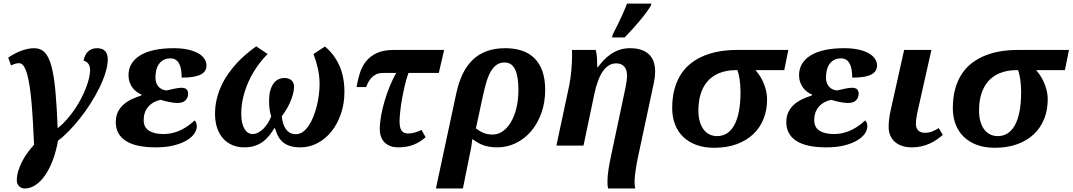

<svg xmlns="http://www.w3.org/2000/svg" viewBox="-20 -816 6011 1076"><path d="M171.9 -545.9Q207 -545.9 230 -522.9Q252.9 -500 267.6 -447.5Q282.2 -395 290.3 -309.1Q298.3 -223.1 303.2 -97.2Q330.1 -118.7 354 -145.8Q377.9 -172.9 398.2 -202.6Q418.5 -232.4 434.6 -263.4Q450.7 -294.4 461.9 -323.5Q473.1 -352.5 479 -378.2Q484.9 -403.8 484.9 -422.9Q484.9 -443.4 476.3 -457Q467.8 -470.7 448.2 -476.1Q455.6 -512.2 475.3 -529.1Q495.1 -545.9 522.9 -545.9Q555.2 -545.9 569.6 -529.3Q584 -512.7 584 -484.9Q584 -450.7 571.3 -409.2Q558.6 -367.7 537.1 -324Q515.6 -280.3 487.5 -236.3Q459.5 -192.4 428.5 -153.1Q397.5 -113.8 365.7 -81.3Q334 -48.8 305.2 -27.8Q294.4 32.2 275.9 81.5Q257.3 130.9 232.9 166Q208.5 201.2 179.4 220.7Q150.4 240.2 119.1 240.2Q107.4 240.2 98.9 236.1Q90.3 231.9 85 225.6Q79.6 219.2 76.9 211.2Q74.2 203.1 74.2 195.8Q74.2 168.5 82.8 140.6Q91.3 112.8 105.2 86.4Q119.1 60.1 136.5 36.9Q153.8 13.7 170.9 -4.9Q168 -67.9 164.8 -126.5Q161.6 -185.1 157.2 -235.8Q152.8 -286.6 146.7 -328.4Q140.6 -370.1 132.3 -399.7Q124 -429.2 112.8 -445.6Q101.6 -461.9 86.9 -461.9Q75.7 -461.9 64.2 -458.3Q52.7 -454.6 42 -449.2L25.9 -493.2Q41 -503.4 58.3 -512.9Q75.7 -522.5 94.5 -529.8Q113.3 -537.1 132.8 -541.5Q152.3 -545.9 171.9 -545.9Z M853 9.8Q740.7 9.8 684.8 -26.6Q628.9 -63 628.9 -130.9Q628.9 -164.1 640.6 -188.2Q652.3 -212.4 672.1 -230Q691.9 -247.6 717.8 -259.8Q743.7 -272 772 -280.8L772.9 -286.1Q756.8 -292.5 743.4 -303Q730 -313.5 720.5 -327.4Q710.9 -341.3 705.6 -358.2Q700.2 -375 700.2 -394Q700.2 -430.7 717.3 -458.7Q734.4 -486.8 766.6 -506.3Q798.8 -525.9 845.9 -535.9Q893.1 -545.9 953.1 -545.9Q999 -545.9 1033.7 -538.1Q1068.4 -530.3 1091.3 -517.1Q1114.3 -503.9 1125.7 -486.3Q1137.2 -468.8 1137.2 -449.2Q1137.2 -433.6 1130.1 -420.9Q1123 -408.2 1106.9 -399.4Q1090.8 -390.6 1064.2 -385.7Q1037.6 -380.9 998 -380.9Q998 -404.3 994.9 -424.3Q991.7 -444.3 984.4 -458.5Q977.1 -472.7 965.1 -480.7Q953.1 -488.8 935.1 -488.8Q911.6 -488.8 895.8 -479.7Q879.9 -470.7 869.9 -455.8Q859.9 -440.9 855.5 -421.9Q851.1 -402.8 851.1 -382.8Q851.1 -350.6 867.4 -331.3Q883.8 -312 913.1 -309.1Q921.9 -311 932.6 -313.5Q943.4 -315.9 954.6 -318.4Q965.8 -320.8 976.6 -322.5Q987.3 -324.2 996.1 -324.2Q1016.6 -324.2 1025.4 -315.4Q1034.2 -306.6 1034.2 -291Q1034.2 -268.6 1019.5 -253.7Q1004.9 -238.8 973.1 -238.8Q962.9 -238.8 949.5 -240.7Q936 -242.7 922.9 -245.4Q909.7 -248 898.2 -251.2Q886.7 -254.4 880.9 -256.8Q835.9 -247.1 810.5 -217.3Q785.2 -187.5 785.2 -143.1Q785.2 -102.5 814.7 -83.7Q844.2 -64.9 895 -64.9Q924.3 -64.9 950 -71.5Q975.6 -78.1 997.3 -89.1Q1019 -100.1 1037.4 -113.5Q1055.7 -127 1070.3 -141.1Q1074.7 -138.2 1078.9 -129.4Q1083 -120.6 1083 -107.9Q1083 -87.9 1068.8 -67.1Q1054.7 -46.4 1026.1 -29.3Q997.6 -12.2 954.3 -1.2Q911.1 9.8 853 9.8Z M1664.1 9.8Q1628.4 9.8 1604 1.7Q1579.6 -6.3 1563.5 -20.8Q1547.4 -35.2 1537.6 -54.7Q1527.8 -74.2 1521 -97.2H1517.1Q1503.9 -75.2 1488.3 -55.7Q1472.7 -36.1 1452.6 -21.5Q1432.6 -6.8 1407.2 1.5Q1381.8 9.8 1349.1 9.8Q1312.5 9.8 1282.5 -2.9Q1252.4 -15.6 1230.7 -39.6Q1209 -63.5 1197 -98.4Q1185.1 -133.3 1185.1 -178.2Q1185.1 -222.7 1195.1 -262.9Q1205.1 -303.2 1222.2 -339.1Q1239.3 -375 1262 -406.7Q1284.7 -438.5 1310.3 -465.6Q1335.9 -492.7 1363 -515.4Q1390.1 -538.1 1416 -556.2L1480 -513.2Q1447.3 -481 1420.2 -441.9Q1393.1 -402.8 1373.5 -359.9Q1354 -316.9 1343 -271Q1332 -225.1 1332 -179.2Q1332 -148.9 1337.2 -127.4Q1342.3 -106 1351.1 -92Q1359.9 -78.1 1371.1 -71.5Q1382.3 -64.9 1395 -64.9Q1411.1 -64.9 1426.5 -72.8Q1441.9 -80.6 1455.6 -94Q1469.2 -107.4 1480.7 -125.5Q1492.2 -143.6 1500 -164.1Q1496.1 -173.8 1491.9 -196.3Q1487.8 -218.8 1487.8 -249Q1487.8 -281.7 1494.1 -306.2Q1500.5 -330.6 1512 -346.7Q1523.4 -362.8 1539.1 -370.8Q1554.7 -378.9 1573.2 -378.9Q1583.5 -378.9 1593.3 -376.5Q1603 -374 1610.6 -368.2Q1618.2 -362.3 1623 -353.3Q1627.9 -344.2 1627.9 -331.1Q1627.9 -310.1 1621.6 -287.1Q1615.2 -264.2 1605.5 -242.2Q1595.7 -220.2 1583.3 -200Q1570.8 -179.7 1559.1 -164.1Q1561 -143.6 1566.4 -125.5Q1571.8 -107.4 1581.3 -93.8Q1590.8 -80.1 1604.7 -72Q1618.7 -64 1638.2 -64Q1659.2 -64 1677.2 -76.9Q1695.3 -89.8 1710 -111.6Q1724.6 -133.3 1736.1 -162.1Q1747.6 -190.9 1755.4 -222.2Q1763.2 -253.4 1767.1 -285.2Q1771 -316.9 1771 -345.2Q1771 -391.1 1760.7 -434.6Q1750.5 -478 1736.8 -513.2L1800.8 -555.2Q1852.1 -513.7 1881.1 -450Q1910.2 -386.2 1910.2 -300.8Q1910.2 -234.9 1890.6 -178Q1871.1 -121.1 1837.6 -79.3Q1804.2 -37.6 1759.3 -13.9Q1714.4 9.8 1664.1 9.8Z M2269 -407.2Q2257.3 -374 2248.3 -335.4Q2239.3 -296.9 2232.7 -259.5Q2226.1 -222.2 2222.7 -189.7Q2219.2 -157.2 2219.2 -136.2Q2219.2 -99.6 2230.7 -83.7Q2242.2 -67.9 2267.1 -67.9Q2285.6 -67.9 2304.9 -73.5Q2324.2 -79.1 2342.3 -87.9L2365.2 -46.9Q2335 -20 2298.1 -5.1Q2261.2 9.8 2210 9.8Q2188.5 9.8 2169.9 3.4Q2151.4 -2.9 2137.7 -15.6Q2124 -28.3 2116.2 -47.6Q2108.4 -66.9 2108.4 -92.8Q2108.4 -126.5 2115.7 -167.5Q2123 -208.5 2135.5 -250.7Q2147.9 -293 2164.8 -333.7Q2181.6 -374.5 2200.2 -407.2H2124Q2106 -407.2 2091.3 -400.9Q2076.7 -394.5 2065.4 -383.8Q2054.2 -373 2045.9 -358.6Q2037.6 -344.2 2032.2 -328.1H1978Q1984.9 -366.7 1996.1 -404.1Q2007.3 -441.4 2030 -470.7Q2052.7 -500 2090.3 -518.1Q2127.9 -536.1 2187 -536.1H2469.2L2439 -407.2Z M2767.1 9.8Q2742.2 9.8 2722.2 6.3Q2702.1 2.9 2685.5 -3.4Q2668.9 -9.8 2654.8 -18.3Q2640.6 -26.9 2627 -37.1Q2625.5 -23.4 2622.3 -0.7Q2619.1 22 2612.8 48.8L2574.2 240.2H2422.9L2537.1 -293Q2550.3 -354.5 2573 -401.6Q2595.7 -448.7 2629.4 -481Q2663.1 -513.2 2708.3 -529.5Q2753.4 -545.9 2811 -545.9Q2862.3 -545.9 2903.6 -532.5Q2944.8 -519 2974.1 -490.7Q3003.4 -462.4 3019.3 -418.2Q3035.2 -374 3035.2 -312Q3035.2 -242.2 3014.2 -183.1Q2993.2 -124 2957 -81.3Q2920.9 -38.6 2871.8 -14.4Q2822.8 9.8 2767.1 9.8ZM2742.2 -62Q2770 -62 2795.7 -79.1Q2821.3 -96.2 2841.3 -128.4Q2861.3 -160.6 2873.3 -207.5Q2885.3 -254.4 2885.3 -314Q2885.3 -389.6 2866.2 -427.7Q2847.2 -465.8 2808.1 -465.8Q2780.3 -465.8 2761 -451.2Q2741.7 -436.5 2727.5 -410.2Q2713.4 -383.8 2703.1 -346.7Q2692.9 -309.6 2683.1 -264.2L2647 -96.2Q2657.2 -88.9 2667.5 -82.5Q2677.7 -76.2 2689 -71.5Q2700.2 -66.9 2713.4 -64.5Q2726.6 -62 2742.2 -62Z M3170.4 -338.9Q3174.3 -357.9 3177.2 -380.1Q3180.2 -402.3 3182.1 -424.6Q3184.1 -446.8 3185.1 -467.8Q3186 -488.8 3186 -505.9Q3186 -515.1 3186 -522.5Q3186 -529.8 3185.1 -536.1H3318.4Q3324.2 -515.6 3325.7 -489.5Q3327.1 -463.4 3327.1 -439H3330.1Q3344.2 -458 3362.1 -477.3Q3379.9 -496.6 3401.9 -511.7Q3423.8 -526.9 3450.7 -536.4Q3477.5 -545.9 3510.3 -545.9Q3578.6 -545.9 3615 -513.2Q3651.4 -480.5 3651.4 -415Q3651.4 -399.9 3649.7 -384.3Q3647.9 -368.7 3644 -350.1L3554.2 69.8Q3550.3 87.9 3547.1 106.7Q3543.9 125.5 3541.5 143.1Q3539.1 160.6 3537.6 175.5Q3536.1 190.4 3536.1 201.2Q3536.1 216.3 3537.4 224.9Q3538.6 233.4 3540 240.2H3388.2Q3385.7 231.9 3385 222.2Q3384.3 212.4 3384.3 202.1Q3384.3 171.4 3390.1 133.8Q3396 96.2 3404.3 58.1L3485.4 -325.2Q3489.7 -345.7 3491.9 -363.3Q3494.1 -380.9 3494.1 -390.1Q3494.1 -425.3 3478.3 -443.1Q3462.4 -460.9 3433.1 -460.9Q3410.6 -460.9 3391.8 -449.2Q3373 -437.5 3357.9 -415.5Q3342.8 -393.6 3331.1 -361.8Q3319.3 -330.1 3311 -290L3250 0H3098.1ZM3413.1 -621.1Q3448.7 -690.4 3466.6 -730.5Q3484.4 -770.5 3494.1 -795.9H3630.4L3627.4 -784.2Q3608.9 -752.4 3569.1 -704.3Q3529.3 -656.2 3480.5 -606H3410.2Z M3981.9 12.2Q3925.3 12.2 3881.6 -4.2Q3837.9 -20.5 3807.9 -49.8Q3777.8 -79.1 3762.5 -119.9Q3747.1 -160.6 3747.1 -210Q3747.1 -271 3760.5 -318.8Q3773.9 -366.7 3798.3 -403.1Q3822.8 -439.5 3856.4 -464.6Q3890.1 -489.7 3930.4 -505.6Q3970.7 -521.5 4016.6 -528.8Q4062.5 -536.1 4110.8 -536.1H4397.9L4375 -422.9H4213.9Q4223.1 -412.6 4234.6 -396.2Q4246.1 -379.9 4255.9 -358.6Q4265.6 -337.4 4272.2 -311.8Q4278.8 -286.1 4278.8 -257.8Q4278.8 -199.2 4259 -149.7Q4239.3 -100.1 4201.4 -64.2Q4163.6 -28.3 4108.4 -8.1Q4053.2 12.2 3981.9 12.2ZM3999 -53.2Q4028.8 -53.2 4053 -68.1Q4077.1 -83 4094.2 -113.3Q4111.3 -143.6 4120.6 -190.2Q4129.9 -236.8 4129.9 -300.8Q4129.9 -341.8 4124.5 -374Q4119.1 -406.2 4112.8 -422.9H4100.1Q4077.6 -422.9 4054 -418.7Q4030.3 -414.6 4007.3 -404.8Q3984.4 -395 3963.9 -378.4Q3943.4 -361.8 3927.7 -336.4Q3912.1 -311 3903.1 -276.4Q3894 -241.7 3894 -195.8Q3894 -161.6 3901.6 -135.3Q3909.2 -108.9 3922.9 -90.6Q3936.5 -72.3 3956.1 -62.7Q3975.6 -53.2 3999 -53.2Z M4610.8 9.8Q4498.5 9.8 4442.6 -26.6Q4386.7 -63 4386.7 -130.9Q4386.7 -164.1 4398.4 -188.2Q4410.2 -212.4 4429.9 -230Q4449.7 -247.6 4475.6 -259.8Q4501.5 -272 4529.8 -280.8L4530.8 -286.1Q4514.6 -292.5 4501.2 -303Q4487.8 -313.5 4478.3 -327.4Q4468.8 -341.3 4463.4 -358.2Q4458 -375 4458 -394Q4458 -430.7 4475.1 -458.7Q4492.2 -486.8 4524.4 -506.3Q4556.6 -525.9 4603.8 -535.9Q4650.9 -545.9 4710.9 -545.9Q4756.8 -545.9 4791.5 -538.1Q4826.2 -530.3 4849.1 -517.1Q4872.1 -503.9 4883.5 -486.3Q4895 -468.8 4895 -449.2Q4895 -433.6 4887.9 -420.9Q4880.9 -408.2 4864.7 -399.4Q4848.6 -390.6 4822 -385.7Q4795.4 -380.9 4755.9 -380.9Q4755.9 -404.3 4752.7 -424.3Q4749.5 -444.3 4742.2 -458.5Q4734.9 -472.7 4722.9 -480.7Q4710.9 -488.8 4692.9 -488.8Q4669.4 -488.8 4653.6 -479.7Q4637.7 -470.7 4627.7 -455.8Q4617.7 -440.9 4613.3 -421.9Q4608.9 -402.8 4608.9 -382.8Q4608.9 -350.6 4625.2 -331.3Q4641.6 -312 4670.9 -309.1Q4679.7 -311 4690.4 -313.5Q4701.2 -315.9 4712.4 -318.4Q4723.6 -320.8 4734.4 -322.5Q4745.1 -324.2 4753.9 -324.2Q4774.4 -324.2 4783.2 -315.4Q4792 -306.6 4792 -291Q4792 -268.6 4777.3 -253.7Q4762.7 -238.8 4731 -238.8Q4720.7 -238.8 4707.3 -240.7Q4693.8 -242.7 4680.7 -245.4Q4667.5 -248 4656 -251.2Q4644.5 -254.4 4638.7 -256.8Q4593.8 -247.1 4568.4 -217.3Q4543 -187.5 4543 -143.1Q4543 -102.5 4572.5 -83.7Q4602.1 -64.9 4652.8 -64.9Q4682.1 -64.9 4707.8 -71.5Q4733.4 -78.1 4755.1 -89.1Q4776.9 -100.1 4795.2 -113.5Q4813.5 -127 4828.1 -141.1Q4832.5 -138.2 4836.7 -129.4Q4840.8 -120.6 4840.8 -107.9Q4840.8 -87.9 4826.7 -67.1Q4812.5 -46.4 4783.9 -29.3Q4755.4 -12.2 4712.2 -1.2Q4668.9 9.8 4610.8 9.8Z M5199.7 -536.1 5125 -203.1Q5118.2 -174.3 5115.5 -155.3Q5112.8 -136.2 5112.8 -122.1Q5112.8 -97.2 5126.5 -84.5Q5140.1 -71.8 5162.6 -71.8Q5186 -71.8 5205.1 -79.6Q5224.1 -87.4 5240.7 -98.1L5263.7 -60.1Q5247.1 -45.9 5228.8 -33.2Q5210.4 -20.5 5189.2 -11Q5168 -1.5 5143.3 4.2Q5118.7 9.8 5089.8 9.8Q5062.5 9.8 5038.8 2.7Q5015.1 -4.4 4997.6 -18.8Q4980 -33.2 4970 -55.2Q4960 -77.1 4960 -106.9Q4960 -125 4963.1 -149.7Q4966.3 -174.3 4971.7 -199.2L5046.9 -536.1Z M5554.7 12.2Q5498 12.2 5454.3 -4.2Q5410.6 -20.5 5380.6 -49.8Q5350.6 -79.1 5335.2 -119.9Q5319.8 -160.6 5319.8 -210Q5319.8 -271 5333.3 -318.8Q5346.7 -366.7 5371.1 -403.1Q5395.5 -439.5 5429.2 -464.6Q5462.9 -489.7 5503.2 -505.6Q5543.5 -521.5 5589.4 -528.8Q5635.3 -536.1 5683.6 -536.1H5970.7L5947.8 -422.9H5786.6Q5795.9 -412.6 5807.4 -396.2Q5818.8 -379.9 5828.6 -358.6Q5838.4 -337.4 5845 -311.8Q5851.6 -286.1 5851.6 -257.8Q5851.6 -199.2 5831.8 -149.7Q5812 -100.1 5774.2 -64.2Q5736.3 -28.3 5681.2 -8.1Q5626 12.2 5554.7 12.2ZM5571.8 -53.2Q5601.6 -53.2 5625.7 -68.1Q5649.9 -83 5667 -113.3Q5684.1 -143.6 5693.4 -190.2Q5702.6 -236.8 5702.6 -300.8Q5702.6 -341.8 5697.3 -374Q5691.9 -406.2 5685.5 -422.9H5672.9Q5650.4 -422.9 5626.7 -418.7Q5603 -414.6 5580.1 -404.8Q5557.1 -395 5536.6 -378.4Q5516.1 -361.8 5500.5 -336.4Q5484.9 -311 5475.8 -276.4Q5466.8 -241.7 5466.8 -195.8Q5466.8 -161.6 5474.4 -135.3Q5481.9 -108.9 5495.6 -90.6Q5509.3 -72.3 5528.8 -62.7Q5548.3 -53.2 5571.8 -53.2Z"/></svg>

Font: Droid Serif
Style: Bold Italic
Weight: 700
Italic angle: -12°
Designer: Monotype Design team
Foundry: Monotype Imaging Inc.
Version: Version 1.03